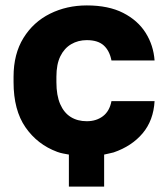

<svg xmlns="http://www.w3.org/2000/svg" viewBox="-20 -563 615 708"><path d="M364 125H234V7Q223 5 212.5 3Q202 1 191 -3Q118 -30 74 -93.5Q30 -157 30 -260V-280Q30 -364 66.5 -423Q103 -482 164.5 -512.5Q226 -543 300 -543Q380 -543 434 -515.5Q488 -488 517 -442Q546 -396 550 -340H391Q384 -376 362.5 -395.5Q341 -415 300 -415Q268 -415 242.5 -400Q217 -385 202.5 -355.5Q188 -326 188 -280V-260Q188 -211 202 -179Q216 -147 241 -131.5Q266 -116 300 -116Q335 -116 359.5 -134.5Q384 -153 391 -190H550Q546 -119 506 -71.5Q466 -24 399 -1Q391 1 382 3Q373 5 364 7Z"/></svg>

Font: Golos Text
Style: Bold
Weight: 700
Designer: A.Korolkova, Vitaly Kuzmin
Foundry: ParaType Ltd
Version: Version 2.004